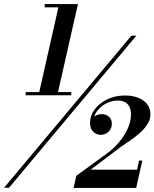

<svg xmlns="http://www.w3.org/2000/svg" viewBox="-37 -826 762 947"><path d="M-17 100 611 -650H635.5L7.5 100ZM89.5 -356V-372H314.5V-356ZM326 101 339.5 41 491 -69.5Q522.5 -92 549 -123.2Q575.5 -154.5 592.2 -190.2Q609 -226 609 -260.5Q609 -283 601.8 -298.5Q594.5 -314 579.8 -322Q565 -330 542.5 -330Q520.5 -330 499 -321.5Q477.5 -313 460.2 -298Q443 -283 432.5 -263Q422 -243 422 -220H407.5Q407.5 -236 425.2 -249.5Q443 -263 463.5 -263Q484.5 -263 499.5 -251Q514.5 -239 514.5 -216Q514.5 -192.5 499 -176.8Q483.5 -161 459.5 -161Q438.5 -161 422.8 -176.2Q407 -191.5 407 -220Q407 -255 429.8 -286Q452.5 -317 491.8 -336Q531 -355 579.5 -355Q616 -355 644.2 -344Q672.5 -333 688.8 -312.2Q705 -291.5 705 -262Q705 -235.5 689.2 -211.8Q673.5 -188 650 -167.8Q626.5 -147.5 602 -131Q577.5 -114.5 559.5 -102L410 11H639L649 -34H665L634.5 101ZM153 -356 251 -790H183.5V-806H347.5L245.5 -356Z"/></svg>

Font: Bodoni Moda 9pt
Style: Bold Italic
Weight: 700
Italic angle: -13°
Designer: Owen Earl
Foundry: indestructible type
Version: Version 2.004